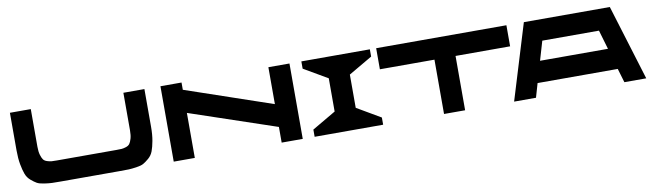

<svg xmlns="http://www.w3.org/2000/svg" viewBox="-39 -1228 5957 1756"><g transform="rotate(-10 2939.0 -350.0)"><path d="M1122.6 -700.2H1317.9V-350.1Q1317.9 -276.9 1307.6 -220.7Q1297.4 -164.6 1283.4 -127.7Q1269.5 -90.8 1240 -65.7Q1210.4 -40.5 1188 -27.8Q1165.5 -15.1 1120.8 -8.8Q1076.2 -2.4 1049.3 -1.5Q1022.5 -0.5 967.8 -0.5H418.5Q363.8 -0.5 336.9 -1.5Q310.1 -2.4 265.6 -8.8Q221.2 -15.1 198.7 -27.8Q176.3 -40.5 146.7 -65.7Q117.2 -90.8 103.3 -127.7Q89.4 -164.6 79.1 -220.7Q68.8 -276.9 68.8 -350.1V-700.2H262.7V-350.1Q262.7 -305.2 271.5 -275.1Q280.3 -245.1 291.5 -229.5Q302.7 -213.9 326.7 -206.3Q350.6 -198.7 366.9 -197.5Q383.3 -196.3 416.5 -196.3H968.8Q1002 -196.3 1018.3 -197.5Q1034.7 -198.7 1058.6 -206.3Q1082.5 -213.9 1093.8 -229.5Q1105 -245.1 1113.8 -275.1Q1122.6 -305.2 1122.6 -350.1Z M1466.8 -700.2H1662.6V-632.8L2469.2 -357.4V-700.2H2665V0H2469.2V-145.5L1662.6 -418V0H1466.8Z M3411.6 -632.8 3191.4 -504.4V-195.8L3411.6 -66.9V0H2775.4V-66.9L2995.6 -195.8V-504.4L2775.4 -632.8V-700.2H3411.6Z M4679.7 -700.2V-504.4H4172.9V0H3977.1V-504.4H3470.2V-700.2Z M5651.9 0 5613.3 -129.9H4868.7L4831.1 0H4627.9L4841.8 -700.2H5640.1L5855 0ZM4926.3 -326.7H5557.1L5504.9 -504.4H4978.5Z"/></g></svg>

Font: Donpoligrafbum
Style: Bold
Weight: 700
Designer: Sasha Pavljenko
Version: Version 1.002;Fontself Maker 3.5.8